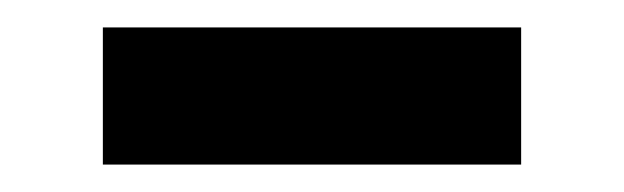

<svg xmlns="http://www.w3.org/2000/svg" viewBox="-20 -350 455 140"><path d="M55 -330H360V-230H55Z"/></svg>

Font: FifthLeg
Style: Bold
Weight: 700
Designer: Jakub Steiner
Version: Version 1.0